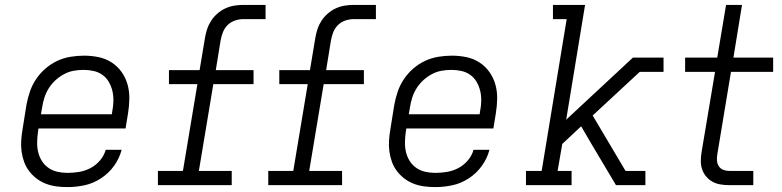

<svg xmlns="http://www.w3.org/2000/svg" viewBox="-20 -755 3190 783"><path d="M255 8Q232 8 209.5 5Q187 2 166.5 -6Q146 -14 129 -27Q112 -40 99 -57Q86 -74 78.5 -94.5Q71 -115 68 -137Q65 -159 66.5 -182Q68 -205 72 -228L88 -328Q93 -355 102 -381.5Q111 -408 127 -432Q143 -456 165.5 -475.5Q188 -495 214 -507Q240 -519 268 -523.5Q296 -528 323 -528Q353 -528 382 -522Q411 -516 435 -500.5Q459 -485 475.5 -462Q492 -439 500 -411Q508 -383 507.5 -352.5Q507 -322 502 -292L492 -231H137L135 -218Q132 -197 131.5 -176Q131 -155 135.5 -135.5Q140 -116 150.5 -99Q161 -82 177.5 -70.5Q194 -59 214 -54.5Q234 -50 255 -50Q279 -50 303 -54Q327 -58 349 -69.5Q371 -81 388 -101Q405 -121 411 -144H476Q467 -109 445 -78.5Q423 -48 391.5 -27.5Q360 -7 325 0.5Q290 8 255 8ZM147 -289H436L438 -302Q442 -322 442.5 -343Q443 -364 438.5 -383.5Q434 -403 424 -420.5Q414 -438 398 -449.5Q382 -461 362 -465.5Q342 -470 321 -470Q301 -470 281 -466.5Q261 -463 242 -453Q223 -443 207 -428.5Q191 -414 179.5 -396Q168 -378 161.5 -358Q155 -338 152 -318Z M624 0V-58H726L785 -412H669V-469H794L816 -601Q819 -619 825 -637Q831 -655 841.5 -671Q852 -687 867 -700Q882 -713 899.5 -721Q917 -729 935.5 -732Q954 -735 972 -735H1063V-677H972Q956 -677 939 -671.5Q922 -666 909 -653.5Q896 -641 889.5 -624.5Q883 -608 880 -592L860 -469H1014V-412H850L791 -58H925V0Z M1074 0V-58H1176L1235 -412H1119V-469H1244L1266 -601Q1269 -619 1275 -637Q1281 -655 1291.5 -671Q1302 -687 1317 -700Q1332 -713 1349.5 -721Q1367 -729 1385.5 -732Q1404 -735 1422 -735H1513V-677H1422Q1406 -677 1389 -671.5Q1372 -666 1359 -653.5Q1346 -641 1339.5 -624.5Q1333 -608 1330 -592L1310 -469H1464V-412H1300L1241 -58H1375V0Z M1755 8Q1732 8 1709.5 5Q1687 2 1666.5 -6Q1646 -14 1629 -27Q1612 -40 1599 -57Q1586 -74 1578.5 -94.5Q1571 -115 1568 -137Q1565 -159 1566.5 -182Q1568 -205 1572 -228L1588 -328Q1593 -355 1602 -381.5Q1611 -408 1627 -432Q1643 -456 1665.5 -475.5Q1688 -495 1714 -507Q1740 -519 1768 -523.5Q1796 -528 1823 -528Q1853 -528 1882 -522Q1911 -516 1935 -500.5Q1959 -485 1975.5 -462Q1992 -439 2000 -411Q2008 -383 2007.5 -352.5Q2007 -322 2002 -292L1992 -231H1637L1635 -218Q1632 -197 1631.5 -176Q1631 -155 1635.5 -135.5Q1640 -116 1650.5 -99Q1661 -82 1677.5 -70.5Q1694 -59 1714 -54.5Q1734 -50 1755 -50Q1779 -50 1803 -54Q1827 -58 1849 -69.5Q1871 -81 1888 -101Q1905 -121 1911 -144H1976Q1967 -109 1945 -78.5Q1923 -48 1891.5 -27.5Q1860 -7 1825 0.5Q1790 8 1755 8ZM1647 -289H1936L1938 -302Q1942 -322 1942.5 -343Q1943 -364 1938.5 -383.5Q1934 -403 1924 -420.5Q1914 -438 1898 -449.5Q1882 -461 1862 -465.5Q1842 -470 1821 -470Q1801 -470 1781 -466.5Q1761 -463 1742 -453Q1723 -443 1707 -428.5Q1691 -414 1679.5 -396Q1668 -378 1661.5 -358Q1655 -338 1652 -318Z M2125 0V-58H2189L2291 -677H2235V-735H2366L2289 -267L2561 -520H2686V-462H2589L2397 -284L2531 -58H2612V0H2492L2392 -168L2350 -240L2273 -168L2254 -58H2311V0Z M2953 0Q2935 0 2917.5 -3Q2900 -6 2885.5 -14Q2871 -22 2860 -35Q2849 -48 2843.5 -64Q2838 -80 2838 -98Q2838 -116 2841 -134L2896 -462H2774V-520H2905L2941 -735H3006L2971 -520H3133V-462H2961L2905 -124Q2903 -112 2904 -99.5Q2905 -87 2911.5 -77Q2918 -67 2929.5 -62.5Q2941 -58 2953 -58H3052V0Z"/></svg>

Font: Iosevka Etoile Light Oblique
Style: Regular
Weight: 300
Italic angle: -9°
Designer: Belleve Invis
Foundry: Belleve Invis
Version: Version 15.5.2; ttfautohint (v1.8.4)